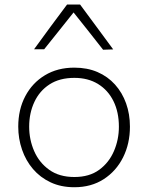

<svg xmlns="http://www.w3.org/2000/svg" viewBox="-20 -796 637 826"><path d="M300 9.5Q242.5 9.5 197.8 -11.5Q153 -32.5 122 -68.8Q91 -105 74.8 -152.2Q58.5 -199.5 58.5 -251Q58.5 -325 88.8 -382.2Q119 -439.5 173.2 -472.2Q227.5 -505 299.5 -505Q355.5 -505 399.5 -486Q443.5 -467 474.8 -432.2Q506 -397.5 522.5 -351.2Q539 -305 539 -251Q539 -178 509.5 -119Q480 -60 426.2 -25.2Q372.5 9.5 300 9.5ZM300 -34.5Q364.5 -34.5 406.8 -65.5Q449 -96.5 470.2 -146Q491.5 -195.5 491.5 -251Q491.5 -313.5 468.2 -360.8Q445 -408 402 -434.5Q359 -461 300 -461Q236.5 -461 193.2 -433Q150 -405 127.8 -357.2Q105.5 -309.5 105.5 -251Q105.5 -195.5 127 -146Q148.5 -96.5 191.8 -65.5Q235 -34.5 300 -34.5ZM423.5 -582Q389.5 -625.5 356.2 -667.5Q323 -709.5 288.5 -752.5H304.5Q270.5 -709.5 237.2 -668Q204 -626.5 170 -584H126.5Q161.5 -632.5 197.2 -680.8Q233 -729 268.5 -776.5H324.5Q360 -729 395.5 -680.5Q431 -632 467 -583.5Z"/></svg>

Font: Commissioner Thin ExtraLight
Style: Regular
Weight: 250
Version: Version 1.000